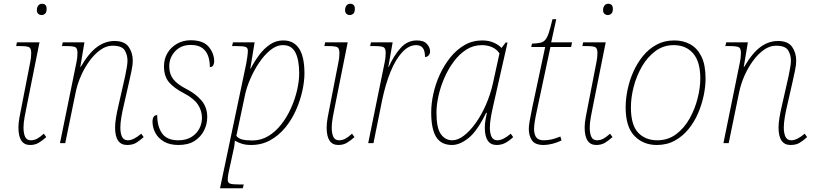

<svg xmlns="http://www.w3.org/2000/svg" viewBox="-20 -761 4324 1021"><path d="M201 -681Q191 -681 183.5 -687.5Q176 -694 176 -707Q176 -722 183.5 -731.5Q191 -741 203 -741Q228 -741 228 -714Q228 -696 220 -688.5Q212 -681 201 -681ZM140 10Q78 10 78 -83Q78 -106 83.5 -136.5Q89 -167 96 -201L141 -432Q143 -441 144.5 -453.5Q146 -466 146 -479Q146 -503 135.5 -509.5Q125 -516 87 -516H66L70 -536H190L123 -201Q117 -172 111 -139.5Q105 -107 105 -83Q105 -52 113.5 -33.5Q122 -15 144 -15Q161 -15 176.5 -23Q192 -31 213 -50L226 -32Q205 -13 185.5 -1.5Q166 10 140 10Z M656 10Q592 10 592 -83Q592 -106 597 -136Q602 -166 610 -200L640 -332Q642 -339 646 -359Q650 -379 654 -401.5Q658 -424 658 -438Q658 -469 643 -493.5Q628 -518 578 -518Q546 -518 515 -496.5Q484 -475 457 -438.5Q430 -402 410.5 -357.5Q391 -313 382 -268L327 0H299L387 -432Q389 -441 390.5 -453.5Q392 -466 392 -479Q392 -503 381.5 -509.5Q371 -516 331 -516H309L314 -536H429L407 -405H409Q453 -480 496.5 -511.5Q540 -543 589 -543Q642 -543 664 -512Q686 -481 686 -438Q686 -415 679.5 -385.5Q673 -356 668 -332L638 -200Q631 -171 625.5 -139Q620 -107 620 -83Q620 -52 629 -33.5Q638 -15 660 -15Q690 -15 731 -50L744 -32Q723 -13 704 -1.5Q685 10 656 10Z M929 10Q882 10 851 -8.5Q820 -27 805.5 -55.5Q791 -84 791 -113Q791 -149 816 -149Q816 -88 842 -51.5Q868 -15 928 -15Q970 -15 998 -32.5Q1026 -50 1040 -77Q1054 -104 1054 -134Q1054 -173 1032 -205.5Q1010 -238 960 -264Q904 -293 878 -324.5Q852 -356 852 -408Q852 -448 870.5 -479Q889 -510 921.5 -528.5Q954 -547 994 -547Q1060 -547 1089.5 -512.5Q1119 -478 1119 -434Q1119 -422 1113.5 -413Q1108 -404 1096 -404Q1096 -436 1087 -462.5Q1078 -489 1056 -505.5Q1034 -522 994 -522Q943 -522 911.5 -488.5Q880 -455 880 -408Q880 -368 901 -340.5Q922 -313 969 -289Q1022 -262 1052 -226Q1082 -190 1082 -139Q1082 -101 1065 -67Q1048 -33 1014.5 -11.5Q981 10 929 10Z M1289 -421Q1292 -437 1295 -457.5Q1298 -478 1298 -492Q1298 -506 1287 -511Q1276 -516 1236 -516H1214L1219 -536H1334L1311 -396H1313Q1333 -435 1359 -469.5Q1385 -504 1416.5 -525Q1448 -546 1486 -546Q1599 -546 1599 -371Q1599 -328 1587.5 -276.5Q1576 -225 1553.5 -174.5Q1531 -124 1497 -82.5Q1463 -41 1417.5 -15.5Q1372 10 1315 10Q1287 10 1266.5 3.5Q1246 -3 1229 -13Q1228 -4 1227 7Q1226 18 1222 35L1200 136Q1197 149 1194 165Q1191 181 1191 196Q1191 210 1202.5 215Q1214 220 1254 220H1276L1271 240H1150ZM1322 -14Q1368 -14 1407 -37.5Q1446 -61 1476.5 -100.5Q1507 -140 1528 -187Q1549 -234 1560 -282.5Q1571 -331 1571 -371Q1571 -442 1551 -481.5Q1531 -521 1485 -521Q1450 -521 1417.5 -494.5Q1385 -468 1357.5 -427Q1330 -386 1311 -341.5Q1292 -297 1284 -261L1237 -39Q1246 -25 1267 -19.5Q1288 -14 1322 -14Z M1840 -681Q1830 -681 1822.5 -687.5Q1815 -694 1815 -707Q1815 -722 1822.5 -731.5Q1830 -741 1842 -741Q1867 -741 1867 -714Q1867 -696 1859 -688.5Q1851 -681 1840 -681ZM1779 10Q1717 10 1717 -83Q1717 -106 1722.5 -136.5Q1728 -167 1735 -201L1780 -432Q1782 -441 1783.5 -453.5Q1785 -466 1785 -479Q1785 -503 1774.5 -509.5Q1764 -516 1726 -516H1705L1709 -536H1829L1762 -201Q1756 -172 1750 -139.5Q1744 -107 1744 -83Q1744 -52 1752.5 -33.5Q1761 -15 1783 -15Q1800 -15 1815.5 -23Q1831 -31 1852 -50L1865 -32Q1844 -13 1824.5 -1.5Q1805 10 1779 10Z M2026 -432Q2028 -441 2029.5 -453.5Q2031 -466 2031 -479Q2031 -503 2020.5 -509.5Q2010 -516 1970 -516H1948L1953 -536H2068L2045 -405H2047Q2074 -465 2110 -505.5Q2146 -546 2197 -546Q2234 -546 2250.5 -527Q2267 -508 2267 -488Q2267 -475 2259.5 -466.5Q2252 -458 2240 -458Q2240 -492 2228 -506.5Q2216 -521 2193 -521Q2154 -521 2119 -483.5Q2084 -446 2057 -380Q2030 -314 2012 -228L1966 0H1938Z M2384 10Q2326 10 2299.5 -32.5Q2273 -75 2273 -163Q2273 -210 2284.5 -262.5Q2296 -315 2319 -365Q2342 -415 2375 -456Q2408 -497 2450.5 -521.5Q2493 -546 2545 -546Q2577 -546 2603.5 -535Q2630 -524 2647 -506L2669 -535H2679L2603 -200Q2596 -170 2590.5 -138.5Q2585 -107 2585 -83Q2585 -52 2594 -33.5Q2603 -15 2625 -15Q2655 -15 2696 -50L2709 -32Q2689 -13 2668 -1.5Q2647 10 2621 10Q2558 10 2558 -83Q2558 -101 2561.5 -121.5Q2565 -142 2569 -161H2565Q2518 -64 2471.5 -27Q2425 10 2384 10ZM2385 -15Q2415 -15 2447.5 -40Q2480 -65 2510.5 -108Q2541 -151 2564.5 -205Q2588 -259 2601 -317L2636 -477Q2622 -499 2597 -510Q2572 -521 2543 -521Q2497 -521 2459.5 -497Q2422 -473 2392.5 -433Q2363 -393 2342.5 -345.5Q2322 -298 2311.5 -250Q2301 -202 2301 -162Q2301 -80 2324.5 -47.5Q2348 -15 2385 -15Z M2871 10Q2825 10 2808.5 -15Q2792 -40 2792 -75Q2792 -90 2796 -114.5Q2800 -139 2811 -192L2879 -511H2805L2809 -529Q2836 -530 2852.5 -533.5Q2869 -537 2879.5 -549Q2890 -561 2898.5 -587Q2907 -613 2918 -659H2938L2911 -536H3022L3017 -511H2907L2839 -192Q2827 -137 2823.5 -113.5Q2820 -90 2820 -75Q2820 -47 2831.5 -31Q2843 -15 2871 -15Q2894 -15 2914.5 -20Q2935 -25 2960 -35L2966 -14Q2941 -2 2916 4Q2891 10 2871 10Z M3212 -681Q3202 -681 3194.5 -687.5Q3187 -694 3187 -707Q3187 -722 3194.5 -731.5Q3202 -741 3214 -741Q3239 -741 3239 -714Q3239 -696 3231 -688.5Q3223 -681 3212 -681ZM3151 10Q3089 10 3089 -83Q3089 -106 3094.5 -136.5Q3100 -167 3107 -201L3152 -432Q3154 -441 3155.5 -453.5Q3157 -466 3157 -479Q3157 -503 3146.5 -509.5Q3136 -516 3098 -516H3077L3081 -536H3201L3134 -201Q3128 -172 3122 -139.5Q3116 -107 3116 -83Q3116 -52 3124.5 -33.5Q3133 -15 3155 -15Q3172 -15 3187.5 -23Q3203 -31 3224 -50L3237 -32Q3216 -13 3196.5 -1.5Q3177 10 3151 10Z M3473 10Q3400 10 3353.5 -38.5Q3307 -87 3307 -190Q3307 -234 3317 -283Q3327 -332 3347.5 -378.5Q3368 -425 3399 -463Q3430 -501 3471.5 -523.5Q3513 -546 3566 -546Q3613 -546 3650.5 -525.5Q3688 -505 3710 -460.5Q3732 -416 3732 -343Q3732 -301 3722 -253Q3712 -205 3692 -158.5Q3672 -112 3641 -74Q3610 -36 3568 -13Q3526 10 3473 10ZM3475 -15Q3532 -15 3575 -47Q3618 -79 3646.5 -129.5Q3675 -180 3689.5 -237Q3704 -294 3704 -344Q3704 -433 3666 -477Q3628 -521 3563 -521Q3508 -521 3465.5 -489.5Q3423 -458 3394 -408Q3365 -358 3350 -300.5Q3335 -243 3335 -190Q3335 -96 3373.5 -55.5Q3412 -15 3475 -15Z M4184 10Q4120 10 4120 -83Q4120 -106 4125 -136Q4130 -166 4138 -200L4168 -332Q4170 -339 4174 -359Q4178 -379 4182 -401.5Q4186 -424 4186 -438Q4186 -469 4171 -493.5Q4156 -518 4106 -518Q4074 -518 4043 -496.5Q4012 -475 3985 -438.5Q3958 -402 3938.5 -357.5Q3919 -313 3910 -268L3855 0H3827L3915 -432Q3917 -441 3918.5 -453.5Q3920 -466 3920 -479Q3920 -503 3909.5 -509.5Q3899 -516 3859 -516H3837L3842 -536H3957L3935 -405H3937Q3981 -480 4024.5 -511.5Q4068 -543 4117 -543Q4170 -543 4192 -512Q4214 -481 4214 -438Q4214 -415 4207.5 -385.5Q4201 -356 4196 -332L4166 -200Q4159 -171 4153.5 -139Q4148 -107 4148 -83Q4148 -52 4157 -33.5Q4166 -15 4188 -15Q4218 -15 4259 -50L4272 -32Q4251 -13 4232 -1.5Q4213 10 4184 10Z"/></svg>

Font: Noto Serif Thin
Style: Italic
Weight: 100
Italic angle: -12°
Designer: Monotype Design Team
Foundry: Monotype Imaging Inc.
Version: Version 2.014; ttfautohint (v1.8.4.7-5d5b)